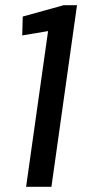

<svg xmlns="http://www.w3.org/2000/svg" viewBox="-20 -723 339 743"><path d="M179 0H81L173 -652L204 -609L66 -586L68 -659L227 -703H278Z"/></svg>

Font: Pathway Extreme Condensed Medium
Style: Italic
Weight: 500
Width: 3
Italic angle: -8°
Version: Version 1.001;gftools[0.9.26]